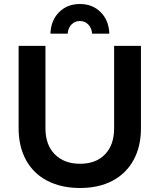

<svg xmlns="http://www.w3.org/2000/svg" viewBox="-20 -929 796 959"><path d="M380 -111Q459 -111 504.5 -158Q550 -205 550 -288V-700H684V-288Q684 -197 647 -129.5Q610 -62 541.5 -26Q473 10 380 10Q286 10 216.5 -26Q147 -62 110 -129.5Q73 -197 73 -288V-700H207V-288Q207 -205 254 -158Q301 -111 380 -111ZM232 -761Q234 -827 275 -868Q316 -909 379 -909Q442 -909 483 -868Q524 -827 526 -761H440Q438 -789 421 -806.5Q404 -824 379 -824Q354 -824 337 -806.5Q320 -789 318 -761Z"/></svg>

Font: Montserrat arm2 Medium
Style: Regular
Weight: 500
Designer: Julieta Ulanovsky
Foundry: Julieta Ulanovsky
Version: Version 6.000